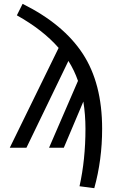

<svg xmlns="http://www.w3.org/2000/svg" viewBox="-20 -771 640 1002"><path d="M98 -751Q311 -645 412 -490.5Q513 -336 513 -99Q513 64 472 211L395 201Q426 62 426 -99Q426 -172 415 -241L313 0H236L387 -349Q368 -404 337 -453L118 0H31L286 -521Q204 -615 68 -691Z"/></svg>

Font: Fira Mono
Style: Regular
Weight: 400
Designer: Carrois Corporate & Edenspiekermann AG
Foundry: Carrois Corporate GbR & Edenspiekermann AG
Version: Version 3.206;PS 003.206;hotconv 1.0.70;makeotf.lib2.5.58329